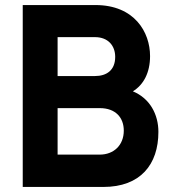

<svg xmlns="http://www.w3.org/2000/svg" viewBox="-20 -740 677 760"><path d="M70 0H389C536 0 607 -89 607 -218C607 -287 573.5 -350.5 506 -378.5C548.5 -404.5 574 -452.5 574 -518C574 -613 512 -720 358 -720H70ZM208 -128V-312H375C438 -312 470 -274 470 -223C470 -165 430 -128 375 -128ZM208 -439V-593H356C408 -593 436 -559 436 -515C436 -462 402 -439 356 -439Z"/></svg>

Font: Eudonet ExtraBold
Style: Regular
Weight: 800
Designer: Mikhail Sharanda
Foundry: Mikhail Sharanda
Version: Version 4.503;Glyphs 3.1.2 (3151)